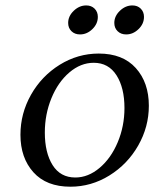

<svg xmlns="http://www.w3.org/2000/svg" viewBox="-20 -689 597 711"><path d="M345.7 -490.7Q434.6 -490.7 482.9 -437Q531.2 -383.3 531.2 -297.4Q531.2 -219.2 491.7 -149.9Q452.1 -80.6 385 -39.1Q317.9 2.4 240.7 2.4Q151.9 2.4 103.8 -51Q55.7 -104.5 55.7 -189.9Q55.7 -268.6 94.7 -337.9Q133.8 -407.2 200.9 -449Q268.1 -490.7 345.7 -490.7ZM327.1 -456.5Q278.8 -456.5 236.8 -420.7Q194.8 -384.8 170.4 -325.2Q146 -265.6 146 -198.2Q146 -123.5 174.8 -77.6Q203.6 -31.7 258.8 -31.7Q306.6 -31.7 348.9 -67.4Q391.1 -103 416 -162.4Q440.9 -221.7 440.9 -289.1Q440.9 -363.8 411.4 -410.2Q381.8 -456.5 327.1 -456.5ZM299.3 -668.9Q318.4 -668.9 330.3 -657Q342.3 -645 342.3 -626.5Q342.3 -600.6 322 -581.1Q301.8 -561.5 276.4 -561.5Q256.8 -561.5 244.6 -573.5Q232.4 -585.4 232.4 -604Q232.4 -629.4 253.2 -649.2Q273.9 -668.9 299.3 -668.9ZM470.2 -668.9Q489.3 -668.9 501.2 -657Q513.2 -645 513.2 -626.5Q513.2 -600.6 492.9 -581.1Q472.7 -561.5 447.3 -561.5Q427.7 -561.5 415.5 -573.5Q403.3 -585.4 403.3 -604Q403.3 -629.4 424.1 -649.2Q444.8 -668.9 470.2 -668.9Z"/></svg>

Font: Flanker
Style: Italic
Weight: 400
Italic angle: -12°
Designer: Flanker
Version: Version 2.027